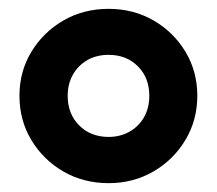

<svg xmlns="http://www.w3.org/2000/svg" viewBox="-20 -730 490 434"><path d="M225.5 -316Q169 -316 123.5 -342.2Q78 -368.5 51 -413.2Q24 -458 24 -513.5Q24 -568.5 51 -613Q78 -657.5 123.5 -683.8Q169 -710 225.5 -710Q281.5 -710 327 -683.8Q372.5 -657.5 399.2 -613Q426 -568.5 426 -513.5Q426 -458.5 399.2 -413.8Q372.5 -369 327 -342.5Q281.5 -316 225.5 -316ZM225.5 -420.5Q252 -420.5 273 -432.5Q294 -444.5 305.8 -465.5Q317.5 -486.5 317.5 -513.5Q317.5 -554 291.8 -580Q266 -606 225.5 -606Q198 -606 177.2 -594Q156.5 -582 144.8 -561.2Q133 -540.5 133 -513.5Q133 -472.5 159 -446.5Q185 -420.5 225.5 -420.5Z"/></svg>

Font: Geologica Thin Roman
Style: Bold
Weight: 700
Version: Version 1.010;gftools[0.9.28]